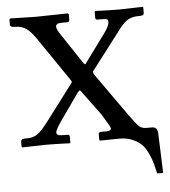

<svg xmlns="http://www.w3.org/2000/svg" viewBox="-45 -472 569 642"><g transform="rotate(-5 239.5 -151.5)"><path d="M341.8 1 275.9 2 273.9 0V-19Q273.9 -26.9 282.2 -26.9H293Q306.2 -26.9 311 -28.8Q315.9 -30.8 315.9 -36.1Q315.9 -41 289.1 -84L230 -164.1Q226.1 -170.9 223.1 -170.9Q220.7 -170.9 214.8 -163.1L149.9 -70.8Q132.8 -44.9 132.8 -38.1Q132.8 -31.7 138.4 -29.3Q144 -26.9 157.2 -26.9H169.9Q176.8 -26.9 176.8 -19V0L175.8 2Q124 0 90.8 0L15.1 2L13.2 0V-17.1Q13.2 -26.9 25.9 -26.9H35.2Q55.7 -26.9 70.1 -37.8Q84.5 -48.8 104 -74.2L195.8 -195.8Q199.2 -199.2 199.2 -202.1Q199.2 -204.1 195.8 -209L96.2 -355Q79.6 -379.4 64.5 -390.6Q48.8 -401.9 24.9 -401.9H22Q17.6 -401.9 13.7 -404.1Q9.8 -406.2 9.8 -409.2V-428.2L12.2 -431.2L96.2 -429.2L206.1 -431.2L209 -428.2V-410.2Q209 -401.9 202.1 -401.9H186Q172.4 -401.9 167.7 -398.9Q163.1 -396 163.1 -390.1Q163.1 -380.4 179.2 -357.9L240.2 -266.1Q246.6 -256.8 248 -256.8Q251 -256.8 255.9 -265.1L323.2 -356.9Q338.9 -378.9 338.9 -392.1Q338.9 -397.9 335 -399.9Q331.1 -401.9 317.9 -401.9H303.2Q295.9 -401.9 295.9 -409.2V-428.2L298.8 -431.2Q347.2 -429.2 377 -429.2L458 -431.2L459 -429.2V-410.2Q459 -401.9 446.8 -401.9H442.9Q418.5 -401.9 403.3 -392.3Q388.2 -382.8 368.2 -355L274.9 -232.9Q272.9 -231 272.9 -228Q272.9 -227.1 274.9 -221.2L378.9 -74.2Q401.9 -42 410.9 -34.4Q419.9 -26.9 434.1 -26.9H451.2Q461.9 -26.9 466.6 -22.2Q471.2 -17.6 472.2 -6.8L477.1 127.9H457Q452.1 106.4 448.5 92.8Q444.8 79.1 435.8 59.6Q426.8 40 415.5 28.8Q404.3 17.6 385.3 9.3Q366.2 1 341.8 1Z"/></g></svg>

Font: Linux Libertine Display G
Style: Regular
Weight: 400
Designer: Philipp H. Poll
Foundry: Philipp H. Poll
Version: Version 5.0.9